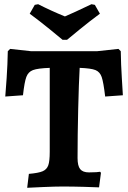

<svg xmlns="http://www.w3.org/2000/svg" viewBox="-20 -885 609 911"><path d="M89 -433 5 -427Q7 -447 11.5 -514Q16 -581 17 -642L28 -653L128 -642H440L542 -653L553 -642Q554 -579 558 -515.5Q562 -452 563 -433L479 -427Q471 -495 462.5 -519.5Q454 -544 433 -552.5Q412 -561 358 -563Q354 -493 351 -367.5Q348 -242 348 -135Q348 -98 360.5 -82.5Q373 -67 402 -67Q423 -67 437 -68Q451 -69 455 -70L459 -65L450 4Q430 3 377.5 1.5Q325 0 276 0Q241 0 184 2.5Q127 5 109 6L117 -60Q163 -64 182.5 -72.5Q202 -81 209 -100.5Q216 -120 216 -165V-563Q159 -561 136.5 -552.5Q114 -544 105 -520Q96 -496 89 -433ZM298 -696H277Q263 -708 215 -747Q167 -786 121 -820L145 -862L161 -865Q224 -833 288 -807Q324 -822 414 -865L430 -862L454 -820Q408 -786 360 -747Q312 -708 298 -696Z"/></svg>

Font: Sahitya
Style: Bold
Weight: 700
Designer: Juan Pablo del Peral
Foundry: Juan Pablo del Peral (http://www.huertatipografica.com)
Version: Version 1.001;PS 001.000;hotconv 1.0.70;makeotf.lib2.5.58329